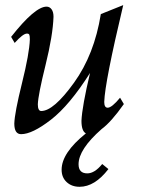

<svg xmlns="http://www.w3.org/2000/svg" viewBox="-20 -508 565 741"><path d="M287.1 212.9Q256.8 212.9 237.3 194.8Q217.8 176.8 217.8 147Q217.8 82 311.5 6.8Q294.4 -2 294.4 -42Q296.9 -97.7 327.6 -226.6Q248.5 -101.6 176.5 -45.9Q104.5 9.8 61.5 9.8Q35.2 9.8 35.2 -31.2Q36.6 -73.2 64.9 -187.3Q93.3 -301.3 95.2 -355.5Q95.2 -370.1 93 -374.3Q90.8 -378.4 84 -378.4Q68.8 -378.4 36.6 -342.3L22.9 -365.7Q114.7 -482.4 159.7 -482.4Q171.4 -482.4 179 -472.2Q186.5 -461.9 186.5 -443.4Q184.1 -371.6 155.8 -257.1Q127.4 -142.6 126 -105.5Q126 -79.6 139.2 -79.6Q187 -79.6 265.6 -188.7Q344.2 -297.9 369.1 -453.6L455.6 -488.3Q384.8 -191.4 382.3 -114.7Q382.3 -92.3 395.5 -92.3Q411.6 -92.3 443.4 -130.9L458 -106.4Q409.2 -37.1 372.1 -9.8Q283.2 68.4 283.2 126Q283.2 161.1 316.9 161.1Q345.2 161.1 374.5 125L398.4 144.5Q345.7 212.9 287.1 212.9Z"/></svg>

Font: Kelvinch
Style: Italic
Weight: 400
Italic angle: -10°
Designer: Paul James Miller
Foundry: High-Logic / Made with FontCreator
Version: Version 3.40;July 22, 2017;FontCreator 11.0.0.2388 64-bit